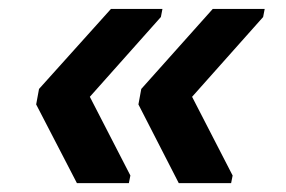

<svg xmlns="http://www.w3.org/2000/svg" viewBox="-20 -479 640 430"><path d="M380.4 -68.8 290 -245.1 296.4 -279.8 456.5 -459H572.8L569.3 -440.9L410.2 -262.2L501 -85.9L497.6 -68.8ZM152.3 -68.8 61 -245.1 67.4 -279.8 228.5 -459H343.8L340.3 -440.9L181.2 -262.2L272 -85.9L268.6 -68.8Z"/></svg>

Font: Cousine
Style: Bold Italic
Weight: 700
Italic angle: -12°
Monospace: yes
Designer: Steve Matteson
Foundry: Ascender Corporation
Version: Version 1.20